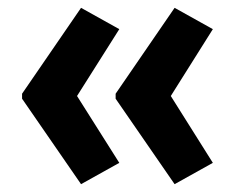

<svg xmlns="http://www.w3.org/2000/svg" viewBox="-20 -516 597 488"><path d="M36.1 -277.8 186 -496.1 283.2 -441.9 175.8 -272 283.2 -102.1 186 -47.9 36.1 -265.1ZM273.9 -277.8 423.8 -496.1 521 -441.9 414.1 -272 521 -102.1 423.8 -47.9 273.9 -265.1Z"/></svg>

Font: TypoPRO Open Sans Condensed
Style: Bold
Weight: 700
Width: 3
Foundry: Ascender Corporation
Version: Version 1.11